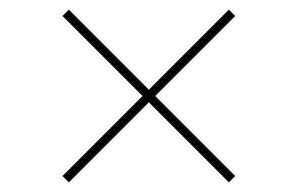

<svg xmlns="http://www.w3.org/2000/svg" viewBox="-20 -534 614 396"><path d="M122 -158 109 -171 274 -336 109 -501 122 -514 287 -349 452 -514 465 -501 300 -336 465 -171 452 -158 287 -323Z"/></svg>

Font: Prodigy Sans Thin
Style: Regular
Weight: 100
Designer: Wei Huang
Foundry: Wei Huang
Version: Version 1.003; ttfautohint (v1.8.3)